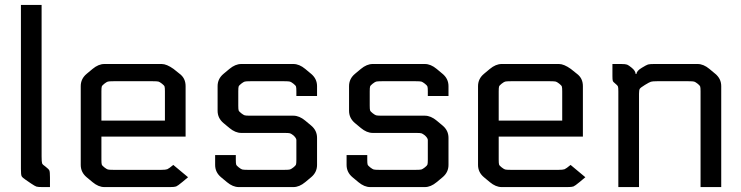

<svg xmlns="http://www.w3.org/2000/svg" viewBox="-20 -760 3010 780"><path d="M65 -740H149V-125Q149 -102 151 -96.5Q153 -91 165 -83Q178 -73 180.5 -67.5Q183 -62 183 -39V0H153Q134 0 128 -2Q122 -4 107 -14L85 -29Q70 -39 67.5 -45Q65 -51 65 -74Z M684 -90 744 -40 720 -20Q702 -5 695.5 -2.5Q689 0 671 0H404Q380 0 356 -20L332 -40Q308 -60 308 -90V-410Q308 -440 332 -460L356 -480Q380 -500 404 -500H637Q657 -500 685 -480L710 -460Q734 -442 734 -410V-205H392V-111Q392 -96 393.5 -91.5Q395 -87 404 -80Q413 -73 418 -71.5Q423 -70 441 -70H635Q653 -70 659.5 -72.5Q666 -75 684 -90ZM650 -270V-389Q650 -404 648.5 -408.5Q647 -413 638 -420Q629 -427 624 -428.5Q619 -430 601 -430H441Q423 -430 418 -428.5Q413 -427 404 -420Q395 -413 393.5 -408.5Q392 -404 392 -389V-270Z M1172 -290Q1196 -290 1220 -270L1244 -250Q1268 -230 1268 -200V-90Q1268 -60 1244 -40L1220 -20Q1196 0 1172 0H950Q926 0 902 -20L878 -40Q854 -60 854 -90V-130H938V-111Q938 -96 939.5 -91.5Q941 -87 950 -80Q959 -73 964 -71.5Q969 -70 987 -70H1135Q1153 -70 1158 -71.5Q1163 -73 1172 -80Q1181 -87 1182.5 -91.5Q1184 -96 1184 -111V-192Q1183 -200 1172 -210Q1163 -217 1158 -218.5Q1153 -220 1135 -220H960Q936 -220 912 -240L888 -260Q864 -280 864 -310V-410Q864 -440 888 -460L912 -480Q936 -500 960 -500H1172Q1196 -500 1220 -480L1244 -460Q1268 -440 1268 -410V-370H1184V-389Q1184 -404 1182.5 -408.5Q1181 -413 1172 -420Q1163 -427 1158 -428.5Q1153 -430 1135 -430H997Q979 -430 974 -428.5Q969 -427 960 -420Q951 -413 949.5 -408.5Q948 -404 948 -389V-331Q948 -316 949.5 -311.5Q951 -307 960 -300Q969 -293 974 -291.5Q979 -290 997 -290Z M1706 -290Q1730 -290 1754 -270L1778 -250Q1802 -230 1802 -200V-90Q1802 -60 1778 -40L1754 -20Q1730 0 1706 0H1484Q1460 0 1436 -20L1412 -40Q1388 -60 1388 -90V-130H1472V-111Q1472 -96 1473.5 -91.5Q1475 -87 1484 -80Q1493 -73 1498 -71.5Q1503 -70 1521 -70H1669Q1687 -70 1692 -71.5Q1697 -73 1706 -80Q1715 -87 1716.5 -91.5Q1718 -96 1718 -111V-192Q1717 -200 1706 -210Q1697 -217 1692 -218.5Q1687 -220 1669 -220H1494Q1470 -220 1446 -240L1422 -260Q1398 -280 1398 -310V-410Q1398 -440 1422 -460L1446 -480Q1470 -500 1494 -500H1706Q1730 -500 1754 -480L1778 -460Q1802 -440 1802 -410V-370H1718V-389Q1718 -404 1716.5 -408.5Q1715 -413 1706 -420Q1697 -427 1692 -428.5Q1687 -430 1669 -430H1531Q1513 -430 1508 -428.5Q1503 -427 1494 -420Q1485 -413 1483.5 -408.5Q1482 -404 1482 -389V-331Q1482 -316 1483.5 -311.5Q1485 -307 1494 -300Q1503 -293 1508 -291.5Q1513 -290 1531 -290Z M2298 -90 2358 -40 2334 -20Q2316 -5 2309.5 -2.5Q2303 0 2285 0H2018Q1994 0 1970 -20L1946 -40Q1922 -60 1922 -90V-410Q1922 -440 1946 -460L1970 -480Q1994 -500 2018 -500H2251Q2271 -500 2299 -480L2324 -460Q2348 -442 2348 -410V-205H2006V-111Q2006 -96 2007.5 -91.5Q2009 -87 2018 -80Q2027 -73 2032 -71.5Q2037 -70 2055 -70H2249Q2267 -70 2273.5 -72.5Q2280 -75 2298 -90ZM2264 -270V-389Q2264 -404 2262.5 -408.5Q2261 -413 2252 -420Q2243 -427 2238 -428.5Q2233 -430 2215 -430H2055Q2037 -430 2032 -428.5Q2027 -427 2018 -420Q2009 -413 2007.5 -408.5Q2006 -404 2006 -389V-270Z M2468 -500H2503Q2521 -500 2527.5 -497.5Q2534 -495 2546 -485Q2562 -472 2562 -460H2566Q2566 -472 2588 -485Q2606 -496 2612.5 -498Q2619 -500 2637 -500H2814Q2838 -500 2862 -480L2886 -460Q2910 -440 2910 -410V0H2826V-389Q2826 -404 2824.5 -408.5Q2823 -413 2814 -420Q2805 -427 2800 -428.5Q2795 -430 2777 -430H2649Q2631 -430 2624.5 -428Q2618 -426 2600 -415Q2582 -404 2579 -399Q2576 -394 2576 -379V0H2492V-389Q2492 -404 2490.5 -408.5Q2489 -413 2480 -420Q2471 -427 2469.5 -431.5Q2468 -436 2468 -451Z"/></svg>

Font: Electrolize
Style: Regular
Weight: 400
Designer: Valery Zaveryaev
Foundry: Cyreal (www.cyreal.org)
Version: Version 1.002